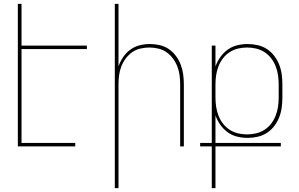

<svg xmlns="http://www.w3.org/2000/svg" viewBox="-20 -755 1540 990"><path d="M72 0V-735H91V-520H428V-502H91V-18H368V0Z M572 215V-735H591V-413Q600 -438 615 -460.5Q630 -483 652 -499Q674 -515 700 -521.5Q726 -528 753 -528Q779 -528 804.5 -522Q830 -516 851 -501.5Q872 -487 887.5 -466Q903 -445 912 -421Q921 -397 924.5 -371.5Q928 -346 928 -320V0H909V-320Q909 -343 906 -366.5Q903 -390 894.5 -412Q886 -434 872 -453Q858 -472 839 -485.5Q820 -499 796.5 -504.5Q773 -510 750 -510Q727 -510 703.5 -504.5Q680 -499 661 -485.5Q642 -472 628 -453Q614 -434 605.5 -412Q597 -390 594 -366.5Q591 -343 591 -320V215Z M1072 215V0H1012V-18H1072V-520H1091V-412Q1100 -438 1116 -460.5Q1132 -483 1154 -499Q1176 -515 1203 -521.5Q1230 -528 1257 -528Q1283 -528 1309 -522Q1335 -516 1356.5 -502Q1378 -488 1394 -467Q1410 -446 1419.5 -422Q1429 -398 1432.5 -372Q1436 -346 1436 -320V-252Q1436 -226 1432.5 -200Q1429 -174 1419.5 -150Q1410 -126 1394 -105Q1378 -84 1356.5 -70Q1335 -56 1309 -50Q1283 -44 1257 -44Q1230 -44 1203 -50.5Q1176 -57 1154 -73Q1132 -89 1116 -111.5Q1100 -134 1091 -160V-18H1428V0H1091V215ZM1254 -62Q1278 -62 1301 -67.5Q1324 -73 1344 -86Q1364 -99 1378.5 -118Q1393 -137 1401.5 -159Q1410 -181 1413.5 -204.5Q1417 -228 1417 -252V-320Q1417 -344 1413.5 -367.5Q1410 -391 1401.5 -413Q1393 -435 1378.5 -454Q1364 -473 1344 -486Q1324 -499 1301 -504.5Q1278 -510 1254 -510Q1230 -510 1207 -504.5Q1184 -499 1164 -486Q1144 -473 1129.5 -454Q1115 -435 1106.5 -413Q1098 -391 1094.5 -367.5Q1091 -344 1091 -320V-252Q1091 -228 1094.5 -204.5Q1098 -181 1106.5 -159Q1115 -137 1129.5 -118Q1144 -99 1164 -86Q1184 -73 1207 -67.5Q1230 -62 1254 -62Z"/></svg>

Font: Iosevka Thin
Style: Regular
Weight: 100
Monospace: yes
Designer: Belleve Invis
Foundry: Belleve Invis
Version: Version 32.5.0; ttfautohint (v1.8.4)